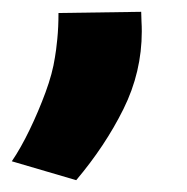

<svg xmlns="http://www.w3.org/2000/svg" viewBox="-103 -122 316 325"><path d="M-4 -100 136 -102Q136 -94 136.5 -86Q137 -78 137 -69Q137 0 106 62.5Q75 125 26 183L-83 151Q-68 129 -53 98Q-38 67 -26 34.5Q-14 2 -10 -25Q-8 -36 -6 -56Q-4 -76 -4 -100Z"/></svg>

Font: Georama Condensed ExtraBold
Style: Italic
Weight: 800
Width: 3
Italic angle: -9°
Designer: Jean-Baptiste Levee
Foundry: Production Type
Version: Version 1.000